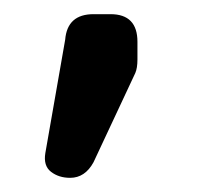

<svg xmlns="http://www.w3.org/2000/svg" viewBox="-20 -124 298 271"><path d="M79 127Q63 127 52 118.5Q41 110 44 92L72 -68Q75 -104 112 -104H136Q174 -104 174 -65V-40Q174 -28 171 -21L112 105Q100 127 79 127Z"/></svg>

Font: Jura
Style: Bold
Weight: 700
Designer: Daniel Johnson, Alexei Vanyashin
Foundry: Daniel Johnson
Version: Version 5.103